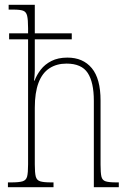

<svg xmlns="http://www.w3.org/2000/svg" viewBox="-20 -780 538 800"><path d="M13 0V-20H27Q59 -20 74 -24.5Q89 -29 93 -44.5Q97 -60 97 -95V-616H18V-641H97V-663Q97 -698 93 -714.5Q89 -731 76 -735.5Q63 -740 36 -740H16V-760H125V-641H279V-616H125V-489Q125 -482 124.5 -474.5Q124 -467 123.5 -459.5Q123 -452 122 -444H124Q133 -468 150 -490Q167 -512 194.5 -526Q222 -540 261 -540Q326 -540 362.5 -496Q399 -452 399 -361V-94Q399 -60 402.5 -44.5Q406 -29 420 -24.5Q434 -20 464 -20H475V0H371V-360Q371 -437 345.5 -476Q320 -515 257 -515Q216 -515 186 -495.5Q156 -476 140.5 -435Q125 -394 125 -331V-95Q125 -60 129 -44.5Q133 -29 147.5 -24.5Q162 -20 193 -20H203V0Z"/></svg>

Font: Noto Serif Khmer Condensed Thin
Style: Regular
Weight: 250
Width: 3
Designer: Danh Hong and the Monotype Design Team
Foundry: Monotype Imaging Inc.
Version: Version 2.004